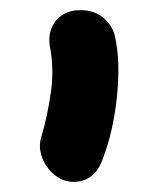

<svg xmlns="http://www.w3.org/2000/svg" viewBox="-20 -736 312 378"><path d="M125 -378Q104 -378 87 -392Q70 -406 62.5 -427Q55 -448 62 -469Q73 -506 80 -553Q87 -600 78 -646Q75 -666 82 -682Q89 -698 103.5 -707Q118 -716 138 -716Q166 -716 183.5 -701Q201 -686 206 -666Q214 -630 213 -588.5Q212 -547 204.5 -504.5Q197 -462 183 -425Q167 -378 125 -378Z"/></svg>

Font: Shantell Sans SemiBold
Style: Regular
Weight: 600
Designer: Stephen Nixon, Anya Danilova, Shantell Martin
Foundry: Arrow Type
Version: Version 1.011;[c5ecc13dd]